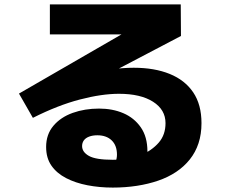

<svg xmlns="http://www.w3.org/2000/svg" viewBox="-20 -782 1040 870"><path d="M491 68Q431 68 376.5 57.5Q322 47 279.5 25Q237 3 213 -31.5Q189 -66 189 -116Q189 -173 222 -212Q255 -251 309.5 -270.5Q364 -290 429 -290Q490 -290 539 -269Q588 -248 618 -205Q648 -162 648 -96Q648 -81 645 -64.5Q642 -48 635 -30L500 -43Q506 -53 508 -62.5Q510 -72 510 -81Q510 -123 486 -146Q462 -169 421 -169Q400 -169 384 -163Q368 -157 360 -146Q352 -135 352 -120Q352 -93 383 -75.5Q414 -58 491 -58Q526 -58 557 -63.5Q588 -69 614.5 -78.5Q641 -88 662.5 -103Q684 -118 699.5 -136Q715 -154 722.5 -176Q730 -198 730 -224Q730 -285 673.5 -321Q617 -357 519 -357Q441 -357 341.5 -331Q242 -305 129 -248L66 -358L726 -739L758 -626H206V-762H799L800 -619L146 -276L102 -349Q239 -411 362.5 -443Q486 -475 586 -475Q680 -475 749 -447Q818 -419 855.5 -363.5Q893 -308 893 -224Q893 -174 879.5 -133Q866 -92 840 -59.5Q814 -27 778 -3Q742 21 697 36.5Q652 52 600 60Q548 68 491 68Z"/></svg>

Font: Murecho Thin ExtraBold
Style: Regular
Weight: 800
Version: Version 1.010